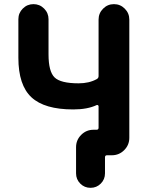

<svg xmlns="http://www.w3.org/2000/svg" viewBox="-20 -775 723 933"><path d="M459 -258.8Q459 -261.7 456.1 -263.7Q453.1 -265.6 450.2 -264.6Q405.3 -243.2 335.9 -243.2Q196.3 -243.2 132.8 -302.2Q69.3 -361.3 69.3 -494.1V-681.6Q69.3 -711.9 90.8 -733.4Q112.3 -754.9 142.6 -754.9Q172.9 -754.9 194.3 -733.4Q215.8 -711.9 215.8 -681.6V-510.7Q215.8 -427.7 245.1 -398.9Q274.4 -370.1 362.3 -370.1Q413.1 -370.1 450.2 -390.6Q459 -395.5 459 -405.3V-679.7Q459 -710.9 481 -732.9Q502.9 -754.9 533.7 -754.9Q564.5 -754.9 586.4 -732.9Q608.4 -710.9 608.4 -679.7V-105.5Q608.4 -70.3 583.5 -45.4Q558.6 -20.5 523.4 -20.5H509.8H500Q490.2 -20.5 490.2 -10.7V67.4Q490.2 96.7 469.7 117.2Q449.2 137.7 419.9 137.7Q390.6 137.7 370.1 117.2Q349.6 96.7 349.6 67.4V-59.6Q349.6 -94.7 374.5 -119.6Q399.4 -144.5 434.6 -144.5H449.2Q459 -144.5 459 -154.3Z"/></svg>

Font: Gen Jyuu GothicX Bold
Style: Bold
Weight: 700
Designer: Ryoko NISHIZUKA (kana &amp; ideographs); Paul D. Hunt (Latin, Greek &amp; Cyrillic); Wenlong ZHANG (bopomofo); Sandoll C
Version: Version 1.058.20140828